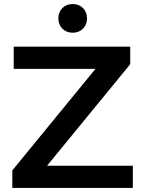

<svg xmlns="http://www.w3.org/2000/svg" viewBox="-20 -931 703 951"><path d="M638 -110V0H41V-87L453 -590H48V-700H625V-613L213 -110ZM269 -840Q269 -871 289 -891Q309 -911 340 -911Q371 -911 391 -891Q411 -871 411 -840Q411 -809 391 -789Q371 -769 340 -769Q309 -769 289 -789Q269 -809 269 -840Z"/></svg>

Font: APTA Sans SemiBold
Style: Bold
Weight: 600
Version: Version 7.200